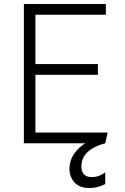

<svg xmlns="http://www.w3.org/2000/svg" viewBox="-20 -720 630 965"><path d="M100 0V-700H512V-646H158V-398H472V-344H158V-54H521L509 0ZM429 225Q379.5 225 354 196.2Q328.5 167.5 329 127.5Q330 85 352.5 52.8Q375 20.5 411 -1.5Q447 -23.5 489 -34L509 0Q474 9.5 447.2 24.5Q420.5 39.5 405.2 61.5Q390 83.5 389 114.5Q388.5 137.5 400 153.8Q411.5 170 442 170Q461 170 478 163.5Q495 157 509 146.5V205Q491 214.5 470.2 219.8Q449.5 225 429 225Z"/></svg>

Font: Geologica-Sharp
Style: Regular
Weight: 100
Designer: Sindre Bremnes, Frode Helland
Foundry: Monokrom Skriftforlag AS
Version: Version 1.010;gftools[0.9.28]